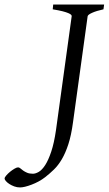

<svg xmlns="http://www.w3.org/2000/svg" viewBox="-149 -635 476 841"><path d="M304.2 -594.2Q273.4 -587.4 254.9 -579.1Q236.3 -570.8 234.9 -564L170.9 -100.1Q163.1 -42 150.4 -3.2Q137.7 35.6 121.8 62.5Q106 89.4 87.4 107.4Q68.8 125.5 48.8 141.1Q35.6 151.4 20.3 159.7Q4.9 168 -10.5 173.8Q-25.9 179.7 -39.1 182.9Q-52.2 186 -61 186Q-74.7 186 -86.9 181.4Q-99.1 176.8 -108.4 170.7Q-117.7 164.6 -123.3 158Q-128.9 151.4 -128.9 147Q-128.9 142.1 -121.8 133.8Q-114.7 125.5 -105.2 117.7Q-95.7 109.9 -85.7 104Q-75.7 98.1 -69.8 98.1Q-64.9 98.1 -59.8 102.5Q-54.7 106.9 -47.6 112.1Q-40.5 117.2 -30.3 121.6Q-20 126 -4.9 126Q6.8 126 21 117.7Q35.2 109.4 49.1 87.9Q63 66.4 75.4 29.3Q87.9 -7.8 96.2 -64.9L165 -564Q165.5 -566.9 162.4 -570.3Q159.2 -573.7 150.1 -577.6Q141.1 -581.5 124.8 -585.7Q108.4 -589.8 82 -594.2L84 -615.2H307.1Z"/></svg>

Font: Gentium Plus Cyr
Style: Italic
Weight: 400
Italic angle: -8°
Designer: J. Victor Gaultney, Annie Olsen, Iska Routamaa, Becca Hirsbrunner
Foundry: SIL International
Version: Version 5.000